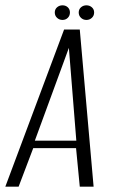

<svg xmlns="http://www.w3.org/2000/svg" viewBox="-41 -702 424 722"><path d="M-21 0 200 -591H259L311 0H259L245 -145H84L29 0ZM90 -173H246L218 -522ZM194 -627Q182 -627 173.5 -635Q165 -643 165 -655Q165 -667 173.5 -674.5Q182 -682 194 -682Q206 -682 214 -674.5Q222 -667 222 -655Q222 -643 214 -635Q206 -627 194 -627ZM284 -627Q272 -627 263.5 -635Q255 -643 255 -655Q255 -667 263.5 -674.5Q272 -682 284 -682Q296 -682 304.5 -674.5Q313 -667 313 -655Q313 -643 304.5 -635Q296 -627 284 -627Z"/></svg>

Font: Alumni Sans Light
Style: Italic
Weight: 300
Italic angle: -8°
Version: Version 1.016